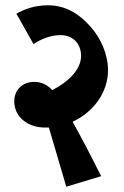

<svg xmlns="http://www.w3.org/2000/svg" viewBox="-20 -654 469 727"><path d="M231 53 363 13C323 -67 286 -137 255 -193C333 -229 389 -303 389 -388C389 -448 362 -510 321 -555C279 -602 228 -634 161 -634C115 -634 75 -621 42 -602L107 -487C138 -508 175 -521 209 -521C257 -521 287 -488 287 -442C287 -389 236 -342 178 -313C160 -332 138 -344 110 -344C64 -344 34 -313 34 -270C34 -213 83 -171 151 -171C156 -171 161 -171 165 -171Z"/></svg>

Font: Noto Serif Devanagari ExtraCondensed Black
Style: Regular
Weight: 900
Width: 2
Designer: Universal Thirst, Indian Type Foundry and the Monotype Design Team
Foundry: Monotype Imaging Inc.
Version: Version 2.004